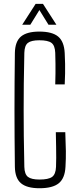

<svg xmlns="http://www.w3.org/2000/svg" viewBox="-20 -968 403 994"><path d="M184.5 6.5Q119.5 6.5 88.8 -19.2Q58 -45 57 -104.5Q56 -186 55.5 -258.2Q55 -330.5 55 -399.5Q55 -468.5 55.5 -540.8Q56 -613 57 -693.5Q58 -753 88.5 -778.8Q119 -804.5 183.5 -804.5Q250 -804.5 281 -778.8Q312 -753 315 -693.5Q316.5 -663.5 317 -638Q317.5 -612.5 317 -587Q316.5 -561.5 315 -531H266Q267 -562 267.2 -587.5Q267.5 -613 267.2 -638.5Q267 -664 266 -694.5Q264.5 -732.5 246.5 -746Q228.5 -759.5 183.5 -759.5Q142 -759.5 124.5 -746Q107 -732.5 106 -694.5Q104 -605.5 103.2 -534.8Q102.5 -464 102.5 -399.2Q102.5 -334.5 103.2 -264Q104 -193.5 106 -104Q107 -66 124.8 -52.2Q142.5 -38.5 184.5 -38.5Q231 -38.5 249.8 -52.2Q268.5 -66 270 -104Q271 -127 271 -151.2Q271 -175.5 270.5 -207.2Q270 -239 269 -283.5H318Q320.5 -225 321 -185.5Q321.5 -146 319 -104.5Q316 -45 284.2 -19.2Q252.5 6.5 184.5 6.5ZM95 -840 164.5 -948H202.5L272 -840H231L184 -916L137 -840Z"/></svg>

Font: Big Shoulders Text ExtraLight
Style: Regular
Weight: 250
Version: Version 2.002